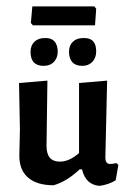

<svg xmlns="http://www.w3.org/2000/svg" viewBox="-20 -582 404 607"><path d="M280.4 -501.9H84.1L77.6 -509.3L82.2 -561.7H278.5L284.1 -554.2ZM121.5 -461.7Q160.7 -463.6 162.6 -419.6Q162.6 -399.1 150.5 -386.4Q138.3 -373.8 117.8 -373.8Q76.6 -373.8 76.6 -417.8Q76.6 -438.3 88.8 -450Q100.9 -461.7 121.5 -461.7ZM243 -461.7Q284.1 -463.6 284.1 -419.6Q284.1 -399.1 272 -386.4Q259.8 -373.8 240.2 -373.8Q199.1 -373.8 198.1 -417.8Q198.1 -438.3 210.3 -450Q222.4 -461.7 243 -461.7ZM328 -63.6Q336.4 -63.6 347.7 -66.4L354.2 -60.7L345.8 -12.1Q323.4 1.9 294.4 5.6Q250.5 1.9 239.3 -46.7H231.8Q191.6 -8.4 149.5 3.7Q97.2 3.7 69.2 -20.1Q41.1 -43.9 41.1 -89.7L43 -172L40.2 -319.6L129.9 -327.1L127.1 -120.6Q127.1 -71 169.2 -71Q199.1 -71 229.9 -98.1V-319.6L318.7 -327.1L313.1 -84.1Q313.1 -63.6 328 -63.6Z"/></svg>

Font: Gurajada
Style: Regular
Weight: 400
Designer: Purushoth Kumar Guthula
Foundry: SiliconAndhra, USA.
Version: Version 1.0.3; ttfautohint (v1.2.42-39fb)